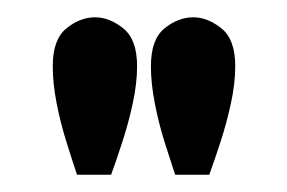

<svg xmlns="http://www.w3.org/2000/svg" viewBox="-20 -782 332 222"><path d="M69 -580Q63.5 -596.5 56.8 -618Q50 -639.5 45.5 -662.5Q41 -685.5 41 -705.5Q41 -736.5 56.8 -749.2Q72.5 -762 90 -762Q106.5 -762 122.5 -749.2Q138.5 -736.5 138.5 -705.5Q138.5 -685.5 133.5 -662.5Q128.5 -639.5 121.5 -618Q114.5 -596.5 108.5 -580ZM182.5 -580Q177 -596.5 170.2 -618Q163.5 -639.5 159 -662.5Q154.5 -685.5 154.5 -705.5Q154.5 -736.5 170.2 -749.2Q186 -762 203.5 -762Q220 -762 236 -749.2Q252 -736.5 252 -705.5Q252 -685.5 247 -662.5Q242 -639.5 235 -618Q228 -596.5 222 -580Z"/></svg>

Font: Imbue Thin 10pt Black
Style: Regular
Weight: 900
Version: Version 1.102